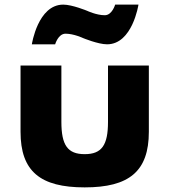

<svg xmlns="http://www.w3.org/2000/svg" viewBox="-20 -797 734 832"><path d="M69 -513V-226C69 -54 155 15 347 15C539 15 625 -54 625 -226V-513H448V-269C448 -168 421 -129 347 -129C273 -129 246 -168 246 -269V-513ZM340 -632C340 -632 405 -605 444 -605C554 -605 580 -777 580 -777H479C479 -777 466 -731 434 -731C398 -731 358 -750 358 -750C358 -750 293 -777 254 -777C144 -777 118 -605 118 -605H219C219 -605 232 -651 264 -651C300 -651 340 -632 340 -632Z"/></svg>

Font: Sztylet
Style: Bd
Weight: 700
Foundry: Cannot Into Space Fonts, PlusOne Fonts
Version: Version 0.12